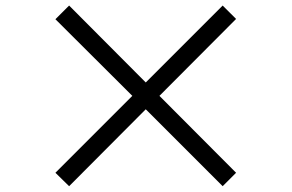

<svg xmlns="http://www.w3.org/2000/svg" viewBox="-20 -718 1040 685"><path d="M822.3 -101.6 774.4 -53.7 500 -328.1 226.6 -53.7 177.7 -101.6 452.1 -376 177.7 -649.4 226.6 -698.2 500 -423.8 774.4 -698.2 822.3 -650.4 548.8 -376Z"/></svg>

Font: Gen Shin Gothic Regular
Style: Regular
Weight: 400
Designer: [Source Han Sans]
Ryoko NISHIZUKA  (kana & ideographs); Paul D. Hunt (Latin, Greek & Cyrillic); Wenlong ZHANG  (bopomofo
Version: Version 1.002.20150607